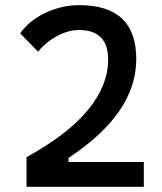

<svg xmlns="http://www.w3.org/2000/svg" viewBox="-20 -723 626 743"><path d="M82.5 0V-114.7Q241.7 -202.1 320.1 -297.1Q398.4 -392.1 398.4 -492.7Q398.4 -606.9 285.2 -606.9Q245.1 -606.9 201.7 -584Q158.2 -561 127.4 -522.9L58.1 -593.8Q92.3 -643.1 155.3 -673.1Q218.3 -703.1 287.1 -703.1Q507.3 -703.1 507.3 -494.1Q507.3 -390.1 442.6 -294.9Q377.9 -199.7 245.1 -111.8V-96.2H536.6V0Z"/></svg>

Font: Caskaydia Cove Medium
Style: Regular
Weight: 500
Monospace: yes
Designer: Aaron Bell
Foundry: Saja Typeworks
Version: Version 4.300; ttfautohint (v1.8.3)